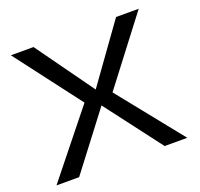

<svg xmlns="http://www.w3.org/2000/svg" viewBox="-119 -808 981 940"><g transform="rotate(-20 372.0 -337.5)"><path d="M21 0 288.5 -334 29 -675H147L362 -375.5L577 -675H695L434.5 -334L702.5 0H584.5L362 -292.5L139 0Z"/></g></svg>

Font: Anybody ExtraExpanded
Style: Regular
Weight: 400
Width: 8
Designer: Tyler Finck
Foundry: Etcetera Type Company
Version: Version 1.010; ttfautohint (v1.8.3) -l 8 -r 50 -G 200 -x 14 